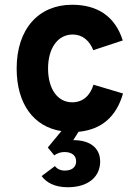

<svg xmlns="http://www.w3.org/2000/svg" viewBox="-20 -543 587 807"><path d="M265 244C352 244 401 199 401 136C401 85 366 46 288 46L310 11C405 2 469 -51 497 -150L373 -187C358 -139 327 -113 283 -113C223 -113 182 -168 182 -255C182 -341 223 -398 286 -398C327 -398 357 -371 372 -332L496 -373C463 -477 387 -523 283 -523C142 -523 50 -421 50 -255C50 -106 122 -10 238 8L181 77L208 110C221 101 235 96 251 96C282 96 300 111 300 135C300 159 283 174 252 174C233 174 219 166 211 155L155 197C175 224 209 244 265 244Z"/></svg>

Font: Overpass ExtraBold
Style: Regular
Weight: 800
Designer: Delve Withrington, Thomas Jockin
Foundry: Delve Fonts
Version: Version 3.000;DELV;Overpass